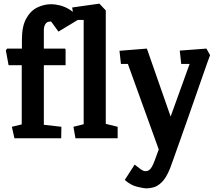

<svg xmlns="http://www.w3.org/2000/svg" viewBox="-20 -757 1172 1051"><path d="M59 0 45 -63 99 -76V-400H27L12 -481L19 -491H100V-541Q100 -612 123 -654.5Q146 -697 183 -715.5Q220 -734 261 -734Q281 -734 308 -727.5Q335 -721 363 -703.5Q391 -686 414 -653L300 -584L260 -639H255Q237 -639 228.5 -625.5Q220 -612 220 -592V-491H334Q339 -491 339 -485V-400H220V-74L316 -63L315 0Z M393 0 382 -63 438 -77V-648H386L375 -716L524 -737L559 -700V-79L624 -63V0Z M784 274Q765 274 729.5 265Q694 256 663 228L717 144Q727 151 745 165.5Q763 180 776 180Q787 180 795.5 174.5Q804 169 811.5 156Q819 143 827 121L849 61L680 -407H642L634 -479L784 -491L914 -119L1018 -407H972L964 -480L1110 -491L1130 -455Q1126 -446 1114 -411.5Q1102 -377 1084 -326Q1066 -275 1045.5 -215.5Q1025 -156 1003.5 -95.5Q982 -35 963 19Q944 73 930 112Q916 151 910 167Q889 218 865.5 240.5Q842 263 820.5 268.5Q799 274 784 274Z"/></svg>

Font: Kreon
Style: Bold
Weight: 700
Designer: Julia Petretta
Foundry: Julia Petretta and Eli Heuer
Version: Version 2.002